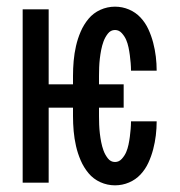

<svg xmlns="http://www.w3.org/2000/svg" viewBox="-20 -548 540 576"><path d="M325 8Q302 8 281 -1.5Q260 -11 245.5 -28.5Q231 -46 222 -67Q213 -88 208 -110Q203 -132 201 -154.5Q199 -177 199 -200V-225H126V0H48V-520H126V-295H199V-320Q199 -343 201 -365.5Q203 -388 208 -410Q213 -432 222 -453Q231 -474 245.5 -491.5Q260 -509 281 -518.5Q302 -528 325 -528Q347 -528 367 -519.5Q387 -511 401.5 -495.5Q416 -480 425 -460.5Q434 -441 439.5 -420Q445 -399 447.5 -378Q450 -357 450 -336H373Q373 -347 372 -359Q371 -371 369.5 -382.5Q368 -394 365.5 -406Q363 -418 358.5 -428.5Q354 -439 345.5 -448.5Q337 -458 325 -458Q312 -458 303.5 -447Q295 -436 290.5 -423.5Q286 -411 283.5 -398Q281 -385 279.5 -372Q278 -359 277.5 -346Q277 -333 277 -320V-295H351V-225H277V-200Q277 -187 277.5 -174Q278 -161 279.5 -148Q281 -135 283.5 -122Q286 -109 290.5 -96.5Q295 -84 303.5 -73Q312 -62 325 -62Q337 -62 345.5 -71.5Q354 -81 358.5 -91.5Q363 -102 365.5 -114Q368 -126 369.5 -137.5Q371 -149 372 -161Q373 -173 373 -184H450Q450 -163 447.5 -142Q445 -121 439.5 -100Q434 -79 425 -59.5Q416 -40 401.5 -24.5Q387 -9 367 -0.5Q347 8 325 8Z"/></svg>

Font: Zed Mono
Style: Regular
Weight: 400
Monospace: yes
Designer: Belleve Invis
Foundry: Belleve Invis
Version: Version 1.0.0; ttfautohint (v1.8.4)